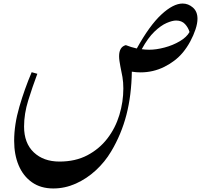

<svg xmlns="http://www.w3.org/2000/svg" viewBox="-20 -704 1186 1085"><path d="M281 361Q210 361 160.5 326Q111 291 85.5 230.5Q60 170 60 92Q60 0 89.5 -101Q119 -202 159 -296L191 -287Q163 -212 139.5 -136.5Q116 -61 116 11Q116 105 171 157Q226 209 316 209Q406 209 473.5 173.5Q541 138 586.5 79Q632 20 654.5 -54Q677 -128 677 -204Q677 -239 672 -268.5Q667 -298 660 -330Q657 -346 655 -360Q653 -374 653 -386Q653 -439 691 -449Q721 -437 753 -430Q825 -560 892 -622Q959 -684 1012 -684Q1044 -684 1070 -661.5Q1096 -639 1096 -598Q1096 -572 1085 -538.5Q1074 -505 1055.5 -470.5Q1037 -436 1013 -407Q972 -358 909 -326.5Q846 -295 774 -295Q749 -295 725 -299Q723 -166 694.5 -55.5Q666 55 608 152Q573 211 521.5 258.5Q470 306 408.5 333.5Q347 361 281 361ZM975 -588Q954 -588 921.5 -574Q889 -560 852.5 -525Q816 -490 781 -426Q802 -423 823 -423Q863 -423 910 -435.5Q957 -448 996 -471Q1035 -494 1051 -523Q1044 -548 1025.5 -568Q1007 -588 975 -588Z"/></svg>

Font: Gulzar
Style: Regular
Weight: 400
Designer: Borna Izadpanah, Alice Savoie, Simon Cozens, Fiona Ross
Version: Version 1.000;[7b34f74]; ttfautohint (v1.8.4)